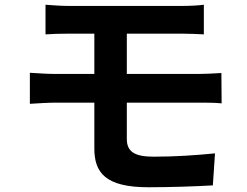

<svg xmlns="http://www.w3.org/2000/svg" viewBox="-20 -755 1040 810"><path d="M106 -448V-317C136 -319 186 -322 215 -322H378V-129C378 -28 423 35 606 35C700 35 813 31 878 27L887 -108C807 -100 718 -94 629 -94C549 -94 515 -114 515 -169V-322H820C842 -322 887 -322 915 -319L914 -447C888 -445 838 -443 817 -443H515V-613H750C786 -613 814 -611 840 -610V-735C816 -732 784 -730 750 -730C662 -730 354 -730 269 -730C233 -730 201 -733 172 -735V-610C201 -612 233 -613 269 -613H378V-443H215C184 -443 134 -446 106 -448Z"/></svg>

Font: Noto Sans TC
Style: Bold
Weight: 700
Designer: Ryoko NISHIZUKA 西塚涼子 (kana, bopomofo & ideographs); Paul D. Hunt (Latin, Greek & Cyrillic); Sandoll Communications 산돌커뮤니
Foundry: Adobe
Version: Version 2.004;hotconv 1.0.118;makeotfexe 2.5.65603